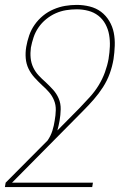

<svg xmlns="http://www.w3.org/2000/svg" viewBox="-40 -548 560 783"><path d="M336 215H-20L-17 197L154 25Q167 6 173.5 -14.5Q180 -35 183 -56H203Q201 -46 199 -36Q197 -26 194 -16L285 -108Q306 -130 326.5 -152.5Q347 -175 362.5 -200.5Q378 -226 388 -253.5Q398 -281 403 -309V-310Q407 -334 408 -358.5Q409 -383 405 -406Q401 -429 390 -449.5Q379 -470 361 -484Q343 -498 320 -504Q297 -510 273 -510Q251 -510 229.5 -506.5Q208 -503 187.5 -494Q167 -485 148.5 -470Q130 -455 117 -436Q104 -417 97 -396Q90 -375 86 -354Q83 -332 85 -311.5Q87 -291 95.5 -273Q104 -255 117.5 -240.5Q131 -226 146 -213L147 -212Q162 -198 176.5 -182Q191 -166 199.5 -146Q208 -126 207.5 -102.5Q207 -79 203 -56H183Q187 -78 187.5 -99Q188 -120 180.5 -138.5Q173 -157 160 -172Q147 -187 132 -200L131 -201Q115 -216 100.5 -232Q86 -248 76.5 -267.5Q67 -287 65 -310Q63 -333 67 -357Q71 -380 79 -403.5Q87 -427 101.5 -447.5Q116 -468 135.5 -484Q155 -500 178.5 -510Q202 -520 225.5 -524Q249 -528 273 -528Q300 -528 326 -521.5Q352 -515 372 -500Q392 -485 405.5 -462.5Q419 -440 424 -414.5Q429 -389 428 -361.5Q427 -334 423 -307Q418 -277 407.5 -248Q397 -219 380 -192.5Q363 -166 342 -142Q321 -118 298 -95L9 197H339Z"/></svg>

Font: Iosevka Thin Oblique
Style: Regular
Weight: 100
Italic angle: -9°
Monospace: yes
Designer: Belleve Invis
Foundry: Belleve Invis
Version: Version 32.5.0; ttfautohint (v1.8.4)